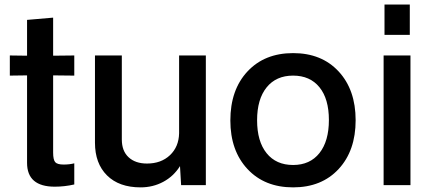

<svg xmlns="http://www.w3.org/2000/svg" viewBox="-20 -808 1879 838"><path d="M219.2 6.8Q98.1 6.8 98.1 -97.2V-479L22.9 -478V-565.9L98.1 -564.9V-721.2L211.9 -731V-564.9L304.2 -565.9V-478L211.9 -479V-142.1Q211.9 -110.8 220.9 -100.3Q230 -89.8 257.8 -89.8Q283.7 -89.8 304.2 -95.2V-2.9Q261.7 6.8 219.2 6.8Z M593.8 9.8Q499.5 9.8 447 -42.5Q394.5 -94.7 394.5 -185.1V-565.9H511.7V-199.2Q511.7 -148.9 541.3 -121.6Q570.8 -94.2 621.6 -94.2Q683.1 -94.2 721.7 -130.6Q760.3 -167 761.7 -226.1V-565.9H878.4V0H770.5L765.6 -83Q737.8 -38.6 692.6 -14.4Q647.5 9.8 593.8 9.8Z M985.4 -282.2Q985.4 -416 1060.1 -496.1Q1134.8 -576.2 1259.3 -576.2Q1383.8 -576.2 1458 -496.1Q1532.2 -416 1532.2 -283.2Q1532.2 -150.4 1458 -70.3Q1383.8 9.8 1259.3 9.8Q1134.8 9.8 1060.1 -70.3Q985.4 -150.4 985.4 -282.2ZM1259.3 -87.9Q1333 -87.9 1374.3 -139.9Q1415.5 -191.9 1415.5 -284.2Q1415.5 -376.5 1374.3 -427.2Q1333 -478 1259.3 -478Q1185.1 -478 1143.6 -426.5Q1102.1 -375 1102.1 -283.2Q1102.1 -190.9 1143.6 -139.4Q1185.1 -87.9 1259.3 -87.9Z M1658.2 -655.8V-788.1H1768.6V-655.8ZM1654.3 0V-565.9H1771.5V0Z"/></svg>

Font: BDO Grotesk Medium
Style: Regular
Weight: 500
Designer: Deni Anggara
Foundry: Lokal Container
Version: Version 2.000